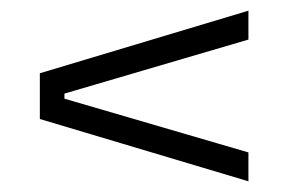

<svg xmlns="http://www.w3.org/2000/svg" viewBox="-20 -491 558 359"><path d="M444.5 -417 100.5 -316V-306.5L444.5 -206V-152L54.5 -268.5V-354L444.5 -471Z"/></svg>

Font: Anek Devanagari Medium Light
Style: Regular
Weight: 300
Version: Version 1.003